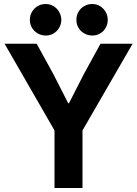

<svg xmlns="http://www.w3.org/2000/svg" viewBox="-20 -938 685 958"><path d="M252 -287.1 2.9 -719.7H163.1L246.1 -568.4L320.3 -422.9H324.2L398.4 -568.4L481.4 -719.7H641.6L391.6 -287.1V0H252ZM361.3 -838.9Q360.8 -860.4 371.3 -878.7Q381.8 -897 400.1 -907.5Q418.5 -918 440.4 -918Q461.4 -918 479 -907.5Q496.6 -897 507.1 -878.7Q517.6 -860.4 517.6 -838.9Q517.6 -817.4 507.3 -799.3Q497.1 -781.2 479.5 -771Q461.9 -760.7 441.4 -760.7Q419.4 -760.7 400.9 -771Q382.3 -781.2 371.6 -799.3Q360.8 -817.4 361.3 -838.9ZM128.9 -838.9Q128.9 -860.4 139.4 -878.7Q149.9 -897 168 -907.5Q186 -918 208 -918Q229 -918 246.8 -907.5Q264.6 -897 275.1 -878.7Q285.6 -860.4 286.1 -838.9Q285.6 -817.4 275.1 -799.3Q264.6 -781.2 247.1 -771Q229.5 -760.7 209 -760.7Q187 -760.7 168.7 -771Q150.4 -781.2 139.6 -799.3Q128.9 -817.4 128.9 -838.9Z"/></svg>

Font: Reddit Sans Strawberry
Style: Bold
Weight: 700
Designer: Stephen Hutchings
Foundry: Reddit
Version: Version 1.013